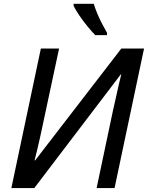

<svg xmlns="http://www.w3.org/2000/svg" viewBox="-20 -962 757 982"><path d="M38.1 0 189 -713.9H282.2L197.8 -319.3Q192.4 -291.5 184.6 -257.6Q176.8 -223.6 169.4 -192.1Q162.1 -160.6 156.7 -141.6H159.7L600.6 -713.9H716.8L565.9 0H474.1L557.6 -395.5Q564.9 -427.2 572.3 -460.7Q579.6 -494.1 586.7 -525.4Q593.8 -556.6 600.1 -581.1L597.7 -581.5L155.3 0ZM467.3 -782.2Q448.2 -801.8 426.3 -828.6Q404.3 -855.5 385.5 -883.3Q366.7 -911.1 356.4 -932.1V-942.4H459.5Q466.8 -918.5 477.5 -892.8Q488.3 -867.2 501.2 -842Q514.2 -816.9 527.3 -794.4V-782.2Z"/></svg>

Font: Open Sans Medium
Style: Italic
Weight: 500
Italic angle: -12°
Designer: Monotype Design Team
Foundry: Monotype Imaging Inc.
Version: Version 3.000